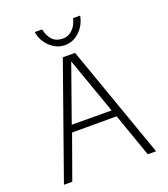

<svg xmlns="http://www.w3.org/2000/svg" viewBox="-152 -953 926 1061"><g transform="rotate(-20 311.0 -423.0)"><path d="M533 1 443 -255H181L89 1H40L275 -663H347L582 1ZM311 -626 194 -296 428 -295ZM177 -847H220Q230 -804 252 -782Q274 -760 313 -760Q345 -760 369.5 -784.5Q394 -809 402 -847H444Q434 -793 396.5 -757.5Q359 -722 311 -722Q262 -722 223.5 -758.5Q185 -795 177 -847Z"/></g></svg>

Font: Sulphur Point Light
Style: Regular
Weight: 300
Designer: Noponies / Dale Sattler
Foundry: Noponies
Version: Version 1.000; ttfautohint (v1.8)